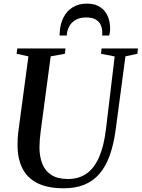

<svg xmlns="http://www.w3.org/2000/svg" viewBox="-20 -1004 763 1034"><path d="M655.5 -700.5 603 -306Q592 -224.5 570.2 -165Q548.5 -105.5 514.5 -66.8Q480.5 -28 433.2 -9Q386 10 324 10Q236.5 10 181.5 -17.8Q126.5 -45.5 100.8 -97Q75 -148.5 74.5 -219Q74.5 -236.5 75.2 -255.2Q76 -274 78.5 -293.5L133 -700.5L69.5 -714.5L73 -743H333L329.5 -714.5L253 -700.5L199.5 -300Q196 -274.5 194.2 -251.5Q192.5 -228.5 192.5 -208Q193 -159.5 208 -121.5Q223 -83.5 256.8 -61.8Q290.5 -40 347 -40Q404.5 -40 446 -69Q487.5 -98 513.8 -158Q540 -218 551 -311L597.5 -700L524 -714.5L527 -743H723L720 -714.5ZM448 -984.5Q483 -984.5 507 -972.8Q531 -961 545.5 -941.8Q560 -922.5 566.5 -898.8Q573 -875 573 -850.5Q573 -838.5 571.5 -829.5Q570 -820.5 568 -812.5H530Q530.5 -816 530.8 -820.5Q531 -825 530.5 -833.5Q530 -853.5 521.8 -871Q513.5 -888.5 494.8 -899.2Q476 -910 443.5 -910Q409 -910 386.2 -896.2Q363.5 -882.5 352 -860.2Q340.5 -838 339.5 -812.5H301Q301 -818 301.2 -822.5Q301.5 -827 302 -834Q304.5 -875.5 321.8 -909.8Q339 -944 370.8 -964.2Q402.5 -984.5 448 -984.5Z"/></svg>

Font: Merriweather 96pt Medium
Style: Italic
Weight: 500
Italic angle: -7.8°
Version: Version 2.101